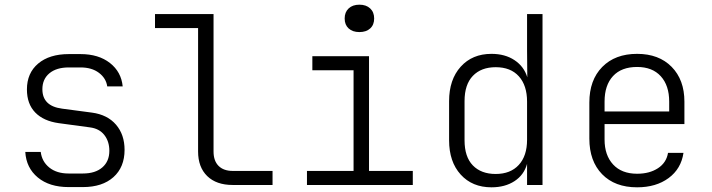

<svg xmlns="http://www.w3.org/2000/svg" viewBox="-20 -790 3040 820"><path d="M273 9Q191 9 141.5 -32Q92 -73 88 -141H154Q159 -100 190.5 -74.5Q222 -49 273 -49H334Q387 -49 417 -75Q447 -101 447 -146Q447 -186 425.5 -213.5Q404 -241 364 -246L231 -264Q166 -273 130.5 -309.5Q95 -346 95 -408Q95 -478 143 -518.5Q191 -559 274 -559H324Q401 -559 449.5 -521Q498 -483 504 -421H438Q433 -456 402.5 -479Q372 -502 324 -502H274Q221 -502 191 -477Q161 -452 161 -409Q161 -337 245 -326L373 -309Q439 -300 475.5 -257.5Q512 -215 512 -150Q512 -76 464.5 -33.5Q417 9 334 9Z M974 0Q904 0 865 -38Q826 -76 826 -143V-670H642V-730H892V-143Q892 -103 913.5 -81.5Q935 -60 974 -60H1144V0Z M1291 0V-60H1490V-490H1314V-550H1556V-60H1743V0ZM1515 -653Q1486 -653 1469 -668.5Q1452 -684 1452 -711Q1452 -738 1469 -754Q1486 -770 1515 -770Q1544 -770 1561 -754Q1578 -738 1578 -711Q1578 -684 1561 -668.5Q1544 -653 1515 -653Z M2079 10Q1997 10 1947.5 -44.5Q1898 -99 1898 -191V-358Q1898 -450 1947.5 -505Q1997 -560 2079 -560Q2137 -560 2177.5 -533Q2218 -506 2232 -460L2231 -576V-730H2297V0H2231V-90Q2218 -43 2177.5 -16.5Q2137 10 2079 10ZM2097 -47Q2160 -47 2195.5 -85.5Q2231 -124 2231 -193V-356Q2231 -425 2196 -464Q2161 -503 2097 -503Q2035 -503 1999.5 -466Q1964 -429 1964 -358V-191Q1964 -120 1999.5 -83.5Q2035 -47 2097 -47Z M2701 10Q2606 10 2551.5 -46Q2497 -102 2497 -198V-352Q2497 -448 2552 -504Q2607 -560 2701 -560Q2794 -560 2848.5 -504.5Q2903 -449 2903 -356V-260H2562V-194Q2562 -127 2598.5 -87.5Q2635 -48 2701 -48Q2754 -48 2790 -71.5Q2826 -95 2833 -137H2899Q2889 -69 2835.5 -29.5Q2782 10 2701 10ZM2562 -314H2838V-356Q2838 -425 2802 -464.5Q2766 -504 2701 -504Q2634 -504 2598 -465Q2562 -426 2562 -356Z"/></svg>

Font: JetBrains Mono NL ExtraLight
Style: Regular
Weight: 200
Designer: Philipp Nurullin, Konstantin Bulenkov
Foundry: JetBrains
Version: Version 2.304; ttfautohint (v1.8.4.7-5d5b)